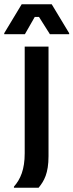

<svg xmlns="http://www.w3.org/2000/svg" viewBox="-50 -720 347 907"><path d="M67.5 -558.3 114.2 -640H134.2L185.8 -558.3H276.7V-563.3L194.2 -700H52.5L-30 -563.3V-558.3ZM132.5 166.7C158.3 135 179.2 99.2 179.2 17.5V-500H66.7V4.2C66.7 80.8 46.7 126.7 15.8 161.7V166.7Z"/></svg>

Font: Familjen Grotesk Medium
Style: Regular
Weight: 500
Designer: Anders Wikstroem, Jonas Baeckman, Matilda Gysing, Kristian Moeller
Foundry: Familjen STHLM AB
Version: Version 2.000